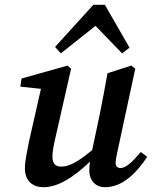

<svg xmlns="http://www.w3.org/2000/svg" viewBox="-20 -768 635 802"><path d="M418 14C495 14 553 -50 595 -113L568 -133C530 -88 505 -66 483 -66C472 -66 463 -73 463 -87C463 -98 466 -116 471 -137L545 -481L528 -494L429 -462C419 -405 408 -348 397 -292L365 -141C307 -93 270 -72 235 -72C213 -72 199 -84 199 -113C199 -134 204 -161 212 -195L277 -481L262 -494L70 -440L65 -406L151 -397L101 -176C94 -139 84 -97 84 -65C84 -10 119 14 161 14C221 14 285 -25 356 -93C354 -79 353 -68 353 -57C353 -11 382 14 418 14ZM490 -545 521 -569 418 -748H370L210 -572L234 -545L379 -660Z"/></svg>

Font: Source Serif Pro Semibold
Style: Italic
Weight: 600
Italic angle: -12°
Designer: Frank Grießhammer
Foundry: Adobe Systems Incorporated
Version: Version 3.001;hotconv 1.0.111;makeotfexe 2.5.65597